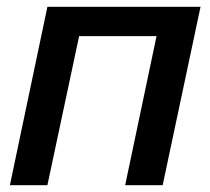

<svg xmlns="http://www.w3.org/2000/svg" viewBox="-20 -543 617 563"><path d="M9 0 119 -523H568L457 0H347L439 -437H212L119 0Z"/></svg>

Font: Raleway SemiBold
Style: Italic
Weight: 600
Italic angle: -12°
Designer: Matt McInerney, Pablo Impallari, Rodrigo Fuenzalida
Foundry: Matt McInerney, Pablo Impallari, Rodrigo Fuenzalida
Version: Version 4.026